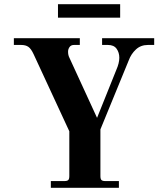

<svg xmlns="http://www.w3.org/2000/svg" viewBox="-20 -894 776 914"><path d="M46 -680V-712H360V-680H332Q318 -680 311 -670Q304 -660 304 -648Q304 -632 310 -620L442 -333L534 -562Q548 -594 548 -619Q548 -644 535 -662Q522 -680 494 -680H466V-712H714V-680H684Q650 -680 627 -658.5Q604 -637 593 -607L458 -278V-56Q458 -42 463 -37Q468 -32 482 -32H546V0H222V-32H286Q300 -32 305 -37Q310 -42 310 -56V-269L140 -636Q128 -662 115 -671Q102 -680 81 -680ZM256 -810V-874H552V-810Z"/></svg>

Font: Old Standard TT
Style: Bold
Weight: 700
Designer: Alexey Kryukov <alexios@thessalonica.org.ru>
Version: Version 2.2